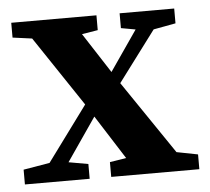

<svg xmlns="http://www.w3.org/2000/svg" viewBox="-42 -524 621 568"><g transform="rotate(-5 269.0 -240.0)"><path d="M527.8 0H266.1V-43.9L314.9 -51.8L231.9 -182.1L144 -54.2L202.1 -43.9V0H9.8V-43.9L87.9 -57.1L208 -220.2L68.8 -428.2L11.2 -436V-480H264.2V-436L216.8 -428.2L293.9 -309.1L376 -428.2L333 -436V-480H495.1V-436L429.2 -423.8L316.9 -273.9L464.8 -56.2L527.8 -43.9Z"/></g></svg>

Font: SourceSerifPro-Bold
Style: Bold
Weight: 700
Designer: Frank Grießhammer
Foundry: Adobe Systems Incorporated
Version: Version 1.014;PS Version 1.0;hotconv 1.0.73;makeotf.lib2.5.5